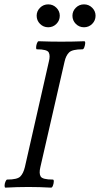

<svg xmlns="http://www.w3.org/2000/svg" viewBox="-20 -857 458 880"><path d="M5 3Q1 3 1 -6Q1 -15 5 -24.5Q9 -34 13 -34Q59 -34 73 -48Q87 -62 94 -91L204 -575Q211 -602 203.5 -616.5Q196 -631 149 -631Q145 -631 145.5 -640.5Q146 -650 149.5 -659Q153 -668 157 -668Q183 -667 209.5 -666.5Q236 -666 261 -666Q287 -666 313.5 -666.5Q340 -667 366 -668Q371 -668 370.5 -659Q370 -650 366.5 -640.5Q363 -631 358 -631Q311 -631 296.5 -616.5Q282 -602 276 -575L165 -91Q158 -62 166.5 -48Q175 -34 222 -34Q227 -34 226.5 -24.5Q226 -15 222.5 -6Q219 3 214 3Q162 0 110 0Q58 0 5 3ZM201 -732Q179 -732 163.5 -747.5Q148 -763 148 -785Q148 -806 163.5 -821.5Q179 -837 201 -837Q223 -837 238.5 -821.5Q254 -806 254 -785Q254 -763 238.5 -747.5Q223 -732 201 -732ZM365 -732Q343 -732 327.5 -747.5Q312 -763 312 -785Q312 -806 327.5 -821.5Q343 -837 365 -837Q387 -837 402.5 -821.5Q418 -806 418 -785Q418 -763 402.5 -747.5Q387 -732 365 -732Z"/></svg>

Font: Junicode Two Beta Condensed
Style: Italic
Weight: 400
Width: 3
Italic angle: -9°
Version: Version 1.053; ttfautohint (v1.8.4)